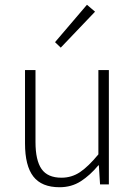

<svg xmlns="http://www.w3.org/2000/svg" viewBox="-20 -774 569 806"><path d="M230 12Q155 12 120 -33Q85 -78 85 -172V-480H129V-178Q129 -101 154.5 -64.5Q180 -28 238 -28Q281 -28 316 -51.5Q351 -75 393 -126V-480H437V0H400L395 -80H393Q358 -38 319 -13Q280 12 230 12ZM235 -574 211 -597 345 -754 379 -725Z"/></svg>

Font: CV Source Sans Light
Style: Regular
Weight: 300
Designer: Paul D. Hunt
Foundry: Adobe Systems Incorporated
Version: Version 3.001